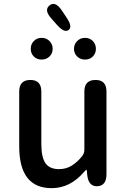

<svg xmlns="http://www.w3.org/2000/svg" viewBox="-20 -966 660 999"><path d="M249 13Q80 13 80 -204V-490Q80 -550 138 -550Q195 -550 195 -490V-218Q195 -148 216.5 -117Q238 -86 287 -86Q325 -86 354.5 -105Q384 -124 407 -153Q419 -168 419 -187V-490Q419 -550 477 -550Q534 -550 534 -490V-59Q534 0 487 3Q441 5 434 -54L432 -76Q431 -83 429.5 -83Q428 -83 417 -71Q345 13 249 13ZM196.5 -656Q172 -656 156 -672Q140 -688 140 -712Q140 -736 156 -752.5Q172 -769 196.5 -769Q221 -769 237.5 -752.5Q254 -736 254 -712Q254 -688 237.5 -672Q221 -656 196.5 -656ZM422.5 -656Q398 -656 381.5 -672Q365 -688 365 -712Q365 -736 381.5 -752.5Q398 -769 422.5 -769Q447 -769 463 -752.5Q479 -736 479 -712Q479 -688 463 -672Q447 -656 422.5 -656ZM337 -810Q315 -793 276 -837L248 -869Q207 -914 238 -938Q268 -962 302 -911L326 -875Q359 -827 337 -810Z"/></svg>

Font: Resource Han Rounded CN Medium
Style: Regular
Weight: 500
Designer: Cyano Hao (round all glyphs); Ryoko NISHIZUKA 西塚涼子 (kana, bopomofo & ideographs); Paul D. Hunt (Latin, Greek & Cyrillic)
Foundry: Cyano Hao
Version: 0.990